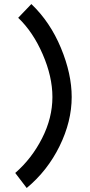

<svg xmlns="http://www.w3.org/2000/svg" viewBox="-20 -812 443 948"><path d="M69.8 -724.1Q143.1 -654.3 190.9 -543.9Q238.8 -433.6 238.8 -333Q238.8 -229.5 187.7 -129.2Q136.7 -28.8 55.2 42L111.8 116.2Q214.4 31.2 274.2 -90.6Q334 -212.4 334 -333Q334 -447.3 280.8 -575.4Q227.5 -703.6 134.8 -792Z"/></svg>

Font: Comic Neue Angular
Style: Bold
Weight: 700
Designer: Craig Rozynski
Foundry: Craig Rozynski
Version: Version 2.003